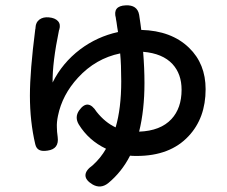

<svg xmlns="http://www.w3.org/2000/svg" viewBox="-20 -634 849 719"><path d="M327 57Q300 41 300 22.5Q300 4 327 -15Q357 -42 377 -77Q312 -108 275 -168Q259 -195 276 -220Q309 -267 342 -215Q374 -175 413 -157Q434 -228 434 -330Q434 -393 430 -434Q338 -415 272 -343Q213 -279 197 -200Q192 -176 193 -157Q193 -142 196 -121Q202 -76 158 -70Q138 -67 128 -72Q116 -77 112 -94Q92 -179 92 -276Q92 -368 112 -524Q113 -527 113 -528.5Q113 -530 113 -531Q114 -551 128 -561Q142 -571 163 -569Q186 -567 197 -555Q208 -543 202 -523Q201 -522 201 -521Q176 -400 177 -325Q213 -398 280 -449Q344 -497 422 -514Q421 -520 419 -532Q416 -555 414 -564Q414 -565 414 -566Q401 -612 451 -614Q494 -616 501 -579Q503 -568 506 -545Q508 -530 509 -522Q622 -519 688 -455Q750 -395 750 -300Q750 -192 686 -124Q617 -50 492 -50Q475 -50 467 -51Q436 10 385 52Q357 74 327 57ZM501 -141Q581 -144 622 -188Q660 -229 660 -298Q660 -357 626 -394Q589 -434 516 -440Q521 -378 521 -323Q521 -222 501 -141Z"/></svg>

Font: GenSenRounded JP M
Style: Regular
Weight: 500
Version: Version 1.501;PS 1;hotconv 16.6.51;makeotf.lib2.5.65220